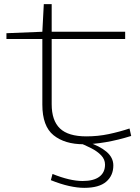

<svg xmlns="http://www.w3.org/2000/svg" viewBox="-20 -685 676 925"><path d="M383 10Q292 10 238 -33.5Q184 -77 184 -181V-497H11V-525L184 -532L191 -665H229V-532H583V-497H229V-183Q229 -104 269 -66Q309 -28 396 -28Q452 -28 504 -39Q556 -50 604 -66L612 -30Q548 -10 489 0Q430 10 383 10ZM233 153Q317 187 378 187Q431 187 458.5 166.5Q486 146 486 108Q486 83 467.5 63.5Q449 44 418.5 28.5Q388 13 352 -1H401Q460 18 493 46Q526 74 526 112Q526 161 491.5 190.5Q457 220 386 220Q353 220 312.5 211Q272 202 225 183Z"/></svg>

Font: Georama ExtraExtended ExtraLight
Style: Regular
Weight: 200
Width: 8
Designer: Jean-Baptiste Levee
Foundry: Production Type
Version: Version 1.000